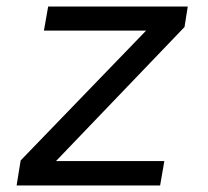

<svg xmlns="http://www.w3.org/2000/svg" viewBox="-20 -570 640 590"><path d="M43.5 -77 429 -476H115L128 -550H557L547 -487L152 -75H485L472 0H31Z"/></svg>

Font: JuliaMono Italic
Style: Regular
Weight: 400
Italic angle: -9°
Monospace: yes
Designer: cormullion
Foundry: corm
Version: Version 0.049; ttfautohint (v1.8.4)